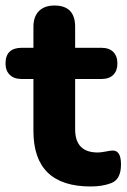

<svg xmlns="http://www.w3.org/2000/svg" viewBox="-29 -664 458 695"><path d="M299 11Q92 11 92 -190V-378H50Q22 -378 6.5 -393Q-9 -408 -9 -434Q-9 -491 50 -491H92V-567Q92 -604 112 -624Q132 -644 168 -644Q243 -644 243 -567V-491H338Q366 -491 381 -476Q396 -461 396 -434Q396 -408 381 -393Q366 -378 338 -378H243V-196Q243 -112 325 -112Q336 -112 353.5 -115.5Q371 -119 377 -119Q409 -121 409 -69Q409 -14 373 -1Q342 11 299 11Z"/></svg>

Font: Nunito ExtraBold
Style: Regular
Weight: 800
Designer: Vernon Adams
Foundry: Vernon Adams
Version: Version 3.602